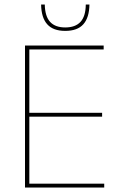

<svg xmlns="http://www.w3.org/2000/svg" viewBox="-20 -844 547 864"><path d="M92.5 0V-639H112V0ZM99 0V-17.5H449V0ZM102.5 -319V-336.5H439.5V-319ZM98 -621.5V-639H446.5V-621.5ZM273.5 -705Q219 -705 192.5 -734.8Q166 -764.5 165 -823.5H181.5Q182.5 -770.5 205.5 -745.5Q228.5 -720.5 273.5 -720.5Q319 -720.5 342.2 -745.5Q365.5 -770.5 366 -823.5H382.5Q381.5 -764.5 355 -734.8Q328.5 -705 273.5 -705Z"/></svg>

Font: Anek Latin Thin
Style: Regular
Weight: 250
Designer: Yesha Goshar
Foundry: Ek Type
Version: Version 1.003